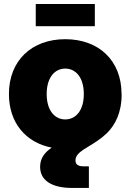

<svg xmlns="http://www.w3.org/2000/svg" viewBox="-20 -720 642 944"><path d="M300.8 -132.8C249.5 -132.8 209.5 -176.3 209.5 -257.8C209.5 -339.4 249.5 -382.8 300.8 -382.8C352.1 -382.8 392.1 -339.4 392.1 -257.8C392.1 -176.3 352.5 -132.8 300.8 -132.8ZM335.4 204.1H417V97.7H390.6C364.3 97.7 351.1 88.9 351.1 68.4C351.1 23.4 420.9 4.9 482.9 -45.4C491.2 -52.2 499.5 -59.6 507.3 -66.9C546.4 -106.9 578.1 -165 578.1 -257.8H577.6C577.6 -421.9 466.3 -527.3 300.8 -527.3C135.7 -527.3 23.9 -421.9 23.9 -257.8C23.9 -116.2 106.4 -19 234.4 5.9C200.2 28.8 177.2 57.6 177.2 100.1C177.2 166.5 233.4 204.1 335.4 204.1ZM446.3 -700.2H155.8V-591.3H446.3Z"/></svg>

Font: Raveo Display Display ExtraBold
Style: Regular
Weight: 800
Designer: Jakub Foglar, Rasmus Andersson (Inter)
Foundry: Jakubfoglar.com
Version: Version 1.100;Glyphs 3.2.3 (3260)